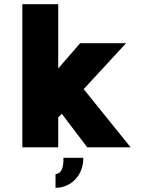

<svg xmlns="http://www.w3.org/2000/svg" viewBox="-20 -706 684 920"><path d="M259 -143 276 -161 398 0H606L381 -279L584 -499H364L259 -378V-686H87V0H259ZM284 50C285 97 276 124 246 129V194C323 194 381 130 379 50Z"/></svg>

Font: Maven Pro
Style: Black
Weight: 900
Designer: Joe Prince
Foundry: Joe Prince
Version: Version 1.003